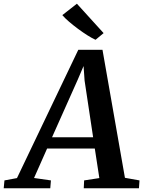

<svg xmlns="http://www.w3.org/2000/svg" viewBox="-91 -1015 772 1035"><path d="M-71 0 -67 -42.5 0.5 -55 331 -746.5H461.5L582.5 -56.5L661 -42.5L658 0H360.5L362.5 -42.5L444.5 -55L420 -214.5H163L92.5 -55.5L183.5 -42.5L180 0ZM189.5 -275H411L365 -580.5L359.5 -659L328.5 -586.5ZM424 -800.5Q406 -808.5 381 -824.2Q356 -840 330 -859.2Q304 -878.5 281.2 -898Q258.5 -917.5 245 -933.5L323.5 -995L467.5 -836.5Z"/></svg>

Font: Merriweather 28pt SemiBold
Style: Italic
Weight: 600
Italic angle: -7.8°
Version: Version 2.101